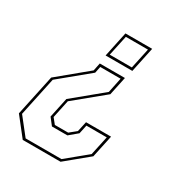

<svg xmlns="http://www.w3.org/2000/svg" viewBox="-165 -818 881 936"><g transform="rotate(30 275.0 -350.0)"><path d="M377.5 -510.5 355.5 -406.5 193 -273 171.5 -172 196 -141.5H271L308.5 -172L321 -229H462L435 -103L310 0H97L16 -103L65 -332.5L227 -466.5L236 -510.5ZM405.5 -686.5H281L256.5 -572H381ZM421.5 -700 391.5 -558.5H241L271 -700ZM361 -497H246.5L239 -460.5L77 -327L30.5 -108.5L105.5 -13.5H307.5L422.5 -108.5L445.5 -215.5H331L320.5 -166.5L274.5 -128H187.5L157.5 -166.5L181.5 -279L343.5 -412.5Z"/></g></svg>

Font: Tourney Thin Thin
Style: Italic
Weight: 250
Italic angle: -12°
Version: Version 1.015